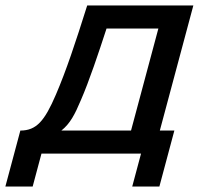

<svg xmlns="http://www.w3.org/2000/svg" viewBox="-78 -560 725 700"><path d="M-58.4 120H41.1L73.2 0H436.2L404.1 120H503.1L557.7 -84H504.7L626.9 -540H239.9C196.6 -402.5 163.2 -302 125.8 -215C84.8 -119.5 55.2 -84 -3.8 -84ZM145.7 -84C177.4 -109 194.9 -142.5 217.1 -195.5C246.8 -263.5 282 -368.5 310.4 -456H499.4L399.7 -84Z"/></svg>

Font: Manrope
Style: SemiBoldItalic
Weight: 600
Italic angle: -15°
Designer: Mikhail Sharanda
Foundry: Mikhail Sharanda
Version: Version 4.502;hotconv 1.0.109;makeotfexe 2.5.65596